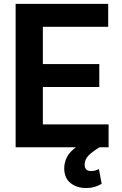

<svg xmlns="http://www.w3.org/2000/svg" viewBox="-20 -747 620 974"><path d="M530.9 -116.1V0H485.4Q449.2 21.3 429.3 41.7Q409.4 62.1 409.4 88.4Q409.4 103 416.7 111.9Q424 120.7 442.8 120.7Q456.7 120.7 465.9 117.2Q475.1 113.6 481.9 110.8L495.7 185.4Q483.7 192.8 464.1 199.8Q444.6 206.7 415.5 206.7Q369.3 206.7 337.5 181.3Q305.8 155.9 305.8 106.5Q305.8 78.8 318.9 51.7Q332 24.5 365.1 0H59.3V-727.3H528.8V-611.2H197.4V-421.9H483.7V-305.8H197.4V-116.1Z"/></svg>

Font: Interface
Style: Bold
Weight: 700
Designer: Rasmus Andersson
Foundry: rsms
Version: Version 1.8